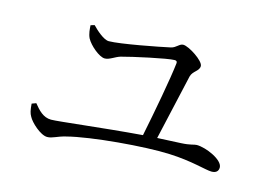

<svg xmlns="http://www.w3.org/2000/svg" viewBox="-76 -774 1153 823"><g transform="rotate(15 500.0 -362.5)"><path d="M184 -96C207 -96 224 -110 262 -119C365 -146 601 -166 710 -161C811 -157 877 -135 903 -135C922 -135 933 -144 933 -161C933 -195 854 -229 813 -229C801 -229 788 -221 745 -219L641 -214L707 -505C714 -531 742 -537 742 -560C742 -583 671 -629 646 -629C629 -629 620 -609 597 -604C552 -594 383 -561 333 -561C310 -561 274 -594 257 -612L240 -607C241 -590 242 -570 251 -551C266 -523 311 -485 335 -485C356 -485 376 -503 399 -510C446 -523 596 -556 627 -556C636 -556 639 -552 638 -544C631 -479 601 -317 579 -210C403 -196 214 -172 181 -172C146 -172 123 -198 102 -224L83 -217C85 -190 88 -175 96 -162C107 -140 154 -96 184 -96Z"/></g></svg>

Font: Source Han Serif CN
Style: Regular
Weight: 400
Designer: Ryoko NISHIZUKA 西塚涼子 (kana & ideographs); Frank Grießhammer (Latin, Greek & Cyrillic); Wenlong ZHANG 张文龙 (bopomofo); San
Foundry: Adobe
Version: Version 2.003;hotconv 1.1.1;makeotfexe 2.6.0